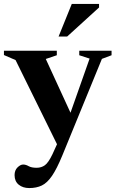

<svg xmlns="http://www.w3.org/2000/svg" viewBox="-25 -690 588 975"><path d="M123.5 265Q91 265 70 247.8Q49 230.5 49 199.5Q49 174.5 64 160Q79 145.5 92.5 145.5Q106 145.5 120.5 153.8Q135 162 161 162Q185 162 203 149Q221 136 241.5 93L264.5 42.5L54 -385L-5 -410.5V-432.5H263.5V-409.5L207.5 -390.5L333 -117.5L430 -392.5L377.5 -409.5V-432.5H541.5V-409.5L492.5 -391L291.5 99.5Q263.5 167.5 239 203.2Q214.5 239 187.2 252Q160 265 123.5 265ZM272.5 -504.5 339.5 -670H478V-652L316 -504.5Z"/></svg>

Font: Newsreader Text
Style: Bold
Weight: 700
Designer: Hugues Gentile
Foundry: Production Type
Version: Version 1.001